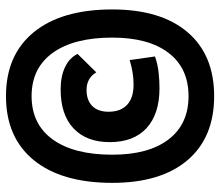

<svg xmlns="http://www.w3.org/2000/svg" viewBox="-66 -660 719 626"><g transform="rotate(-90 293.0 -346.5)"><path d="M293 -7.3Q158.2 -7.3 84.2 -94.2Q10.3 -181.2 10.3 -339.4Q10.3 -504.4 84.2 -595.2Q158.2 -686 293 -686Q427.7 -686 501.7 -595.2Q575.7 -504.4 575.7 -339.4Q575.7 -181.2 501.7 -94.2Q427.7 -7.3 293 -7.3ZM318.8 -185.5Q234.9 -185.5 189 -227.5Q143.1 -269.5 143.1 -347.7Q143.1 -423.3 187.7 -465.6Q232.4 -507.8 314.9 -507.8Q357.4 -507.8 387.7 -493.4Q418 -479 430.7 -452.6L370.6 -391.6Q351.6 -423.3 313.5 -423.3Q279.8 -423.3 261 -404.8Q242.2 -386.2 242.2 -351.6Q242.2 -312 264.9 -291Q287.6 -270 330.6 -270Q351.1 -270 371.3 -273.4Q391.6 -276.9 410.6 -282.7L422.4 -200.2Q397.5 -191.4 371.1 -188.5Q344.7 -185.5 318.8 -185.5ZM293 -90.8Q384.3 -90.8 434.1 -156Q483.9 -221.2 483.9 -339.4Q483.9 -464.8 434.1 -533.7Q384.3 -602.5 293 -602.5Q201.7 -602.5 151.9 -533.7Q102.1 -464.8 102.1 -339.4Q102.1 -221.2 151.9 -156Q201.7 -90.8 293 -90.8Z"/></g></svg>

Font: Cascadia Mono Medium
Style: Regular
Weight: 500
Monospace: yes
Designer: Aaron Bell
Foundry: Saja Typeworks
Version: Version 2407.024